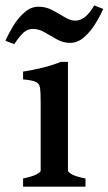

<svg xmlns="http://www.w3.org/2000/svg" viewBox="-55 -701 407 721"><path d="M31.7 0V-30.8Q64.9 -37.6 81.3 -45.9Q97.7 -54.2 97.7 -60.5V-319.8Q97.7 -353.5 95.5 -370.1Q93.3 -386.7 79.8 -393.3Q66.4 -399.9 31.7 -402.8V-432.1Q69.8 -438 106.7 -447.3Q143.6 -456.5 173.8 -468.8H200.2V-60.5Q200.2 -54.7 215.3 -46.1Q230.5 -37.6 266.1 -30.8V0ZM-1.5 -535.2 -34.7 -547.9Q-22.9 -574.7 -4.9 -604.2Q13.2 -633.8 37.1 -654.8Q61 -675.8 89.4 -675.8Q117.7 -675.8 141.8 -662.8Q166 -649.9 187.5 -636.7Q209 -623.5 228 -623.5Q266.1 -623.5 298.8 -680.7L332.5 -667.5Q321.3 -641.1 302.7 -611.3Q284.2 -581.5 260.3 -560.8Q236.3 -540 208 -540Q182.1 -540 158.7 -553.2Q135.3 -566.4 113.3 -579.3Q91.3 -592.3 68.4 -592.3Q47.4 -592.3 32 -577.4Q16.6 -562.5 -1.5 -535.2Z"/></svg>

Font: David Libre Medium
Style: Regular
Weight: 500
Designer: Ismar David, J. Victor Gaultney, Annie Olsen and Meir Sadan
Foundry: Monotype Imaging Inc. & SIL International
Version: Version 1.100; ttfautohint (v1.8.4.7-5d5b)